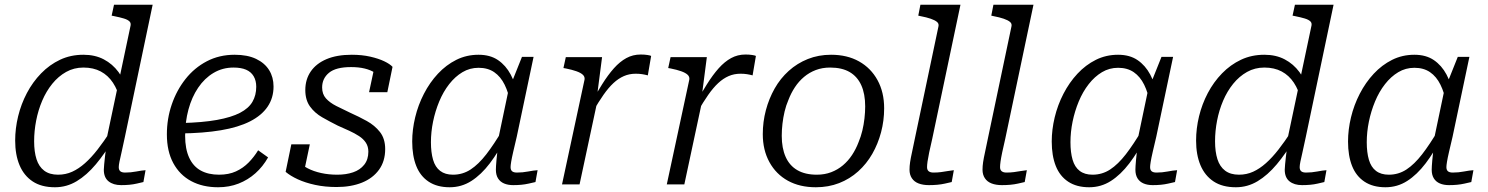

<svg xmlns="http://www.w3.org/2000/svg" viewBox="-20 -778 6279 810"><path d="M212 12Q155 12 118 -12.5Q81 -37 62.5 -81Q44 -125 44 -185Q44 -236 56.5 -287.5Q69 -339 93.5 -385.5Q118 -432 153.5 -468.5Q189 -505 233.5 -526Q278 -547 332 -547Q381 -547 418 -527.5Q455 -508 480 -474Q505 -440 519 -395L487 -356Q477 -398 456.5 -429Q436 -460 405 -476.5Q374 -493 332 -493Q292 -493 259 -474.5Q226 -456 200.5 -424.5Q175 -393 158 -353Q141 -313 132.5 -269Q124 -225 124 -182Q124 -138 134 -106.5Q144 -75 166.5 -58Q189 -41 225 -41Q257 -41 284.5 -53.5Q312 -66 338.5 -89.5Q365 -113 391.5 -147Q418 -181 446 -224L459 -192Q423 -131 384.5 -85Q346 -39 303.5 -13.5Q261 12 212 12ZM491 3Q458 3 438 -13Q418 -29 418 -62Q418 -70 419.5 -84.5Q421 -99 423 -118Q425 -137 428 -158L423 -160L530 -666Q534 -680 526.5 -687.5Q519 -695 502.5 -700Q486 -705 461 -710L451 -712L461 -758H624L507 -201Q499 -162 493 -136.5Q487 -111 484 -96Q481 -81 481 -73Q481 -61 487.5 -55.5Q494 -50 508 -50Q532 -50 555 -54.5Q578 -59 594 -60L585 -10Q572 -7 557 -3.5Q542 0 525.5 1.5Q509 3 491 3Z M900 12Q835 12 786.5 -14Q738 -40 711 -90Q684 -140 684 -211Q684 -277 704.5 -337Q725 -397 762.5 -444.5Q800 -492 852.5 -519.5Q905 -547 970 -547Q1024 -547 1060.5 -529.5Q1097 -512 1115.5 -482Q1134 -452 1134 -413Q1134 -365 1109 -328Q1084 -291 1035 -266Q986 -241 912 -228.5Q838 -216 740 -215L746 -259Q834 -261 895 -272Q956 -283 992.5 -302Q1029 -321 1045 -348.5Q1061 -376 1061 -412Q1061 -438 1050 -456.5Q1039 -475 1018 -484Q997 -493 965 -493Q919 -493 881 -470.5Q843 -448 816 -408Q789 -368 775 -316Q761 -264 761 -205Q761 -150 778 -113Q795 -76 827 -58.5Q859 -41 904 -41Q945 -41 975.5 -55Q1006 -69 1029 -92.5Q1052 -116 1069 -144L1111 -114Q1089 -75 1057.5 -47Q1026 -19 986.5 -3.5Q947 12 900 12Z M1400 11Q1351 11 1309.5 2Q1268 -7 1236.5 -21.5Q1205 -36 1185 -53L1209 -169H1287L1259 -36Q1244 -44 1238 -53.5Q1232 -63 1233 -74.5Q1234 -86 1238 -98Q1253 -81 1278 -68Q1303 -55 1335 -48Q1367 -41 1403 -41Q1440 -41 1469.5 -51Q1499 -61 1516.5 -83Q1534 -105 1534 -138Q1534 -160 1523.5 -176Q1513 -192 1494.5 -204Q1476 -216 1453 -226.5Q1430 -237 1405 -248Q1371 -265 1339.5 -283Q1308 -301 1288 -328.5Q1268 -356 1268 -398Q1268 -443 1291 -476.5Q1314 -510 1357.5 -528.5Q1401 -547 1464 -547Q1507 -547 1542 -539Q1577 -531 1601 -519.5Q1625 -508 1636 -496L1614 -389H1537L1559 -492Q1567 -491 1575 -484.5Q1583 -478 1587.5 -467.5Q1592 -457 1591 -444Q1579 -460 1561 -471.5Q1543 -483 1518 -489Q1493 -495 1461 -495Q1397 -495 1368 -471Q1339 -447 1339 -409Q1339 -381 1355 -363Q1371 -345 1398.5 -331Q1426 -317 1458 -302Q1494 -286 1527.5 -267.5Q1561 -249 1583 -221Q1605 -193 1605 -149Q1605 -98 1579 -62Q1553 -26 1507 -7.5Q1461 11 1400 11Z M2164 -376 2135 -337Q2126 -386 2109 -420.5Q2092 -455 2065 -473.5Q2038 -492 1999 -492Q1962 -492 1931 -473.5Q1900 -455 1875 -423Q1850 -391 1833 -350Q1816 -309 1807 -265Q1798 -221 1798 -178Q1798 -135 1807 -104Q1816 -73 1837 -57Q1858 -41 1891 -41Q1932 -41 1965.5 -63Q1999 -85 2031.5 -127Q2064 -169 2100 -230L2115 -200Q2083 -137 2046.5 -89Q2010 -41 1968.5 -14.5Q1927 12 1877 12Q1824 12 1788.5 -11.5Q1753 -35 1736 -78Q1719 -121 1719 -181Q1719 -231 1731.5 -283Q1744 -335 1768.5 -382.5Q1793 -430 1827.5 -467Q1862 -504 1905 -525.5Q1948 -547 1999 -547Q2048 -547 2081 -524.5Q2114 -502 2134.5 -463.5Q2155 -425 2164 -376ZM2231 -538 2160 -201Q2151 -163 2145 -137Q2139 -111 2136.5 -95.5Q2134 -80 2134 -73Q2134 -61 2140.5 -55.5Q2147 -50 2161 -50Q2185 -50 2208 -54.5Q2231 -59 2248 -60L2239 -10Q2226 -7 2210.5 -3.5Q2195 0 2179 1.5Q2163 3 2145 3Q2123 3 2106.5 -4Q2090 -11 2081 -25.5Q2072 -40 2072 -62Q2072 -74 2074.5 -102.5Q2077 -131 2082 -165L2076 -163L2127 -406L2132 -413L2182 -538Z M2351 0H2425L2505 -374L2499 -375L2520 -537H2367L2357 -491L2368 -489Q2393 -484 2411.5 -477.5Q2430 -471 2439 -462.5Q2448 -454 2446 -442ZM2727 -542Q2724 -544 2711.5 -546Q2699 -548 2683 -548Q2650 -548 2622.5 -533Q2595 -518 2570 -490Q2545 -462 2520 -422Q2495 -382 2466 -331L2482 -308Q2505 -348 2526 -378Q2547 -408 2568 -427.5Q2589 -447 2612 -457Q2635 -467 2662 -467Q2677 -467 2689.5 -465Q2702 -463 2713 -460Z M2793 0H2867L2947 -374L2941 -375L2962 -537H2809L2799 -491L2810 -489Q2835 -484 2853.5 -477.5Q2872 -471 2881 -462.5Q2890 -454 2888 -442ZM3169 -542Q3166 -544 3153.5 -546Q3141 -548 3125 -548Q3092 -548 3064.5 -533Q3037 -518 3012 -490Q2987 -462 2962 -422Q2937 -382 2908 -331L2924 -308Q2947 -348 2968 -378Q2989 -408 3010 -427.5Q3031 -447 3054 -457Q3077 -467 3104 -467Q3119 -467 3131.5 -465Q3144 -463 3155 -460Z M3602 -178Q3612 -202 3618 -227Q3624 -252 3627 -278.5Q3630 -305 3630 -329Q3630 -382 3613.5 -418.5Q3597 -455 3564.5 -474Q3532 -493 3482 -493Q3449 -493 3421.5 -482.5Q3394 -472 3372 -453.5Q3350 -435 3333.5 -410Q3317 -385 3306 -356Q3296 -333 3290 -307.5Q3284 -282 3281 -256Q3278 -230 3278 -205Q3278 -153 3294.5 -116Q3311 -79 3344 -60Q3377 -41 3426 -41Q3459 -41 3486.5 -51.5Q3514 -62 3536 -80.5Q3558 -99 3574.5 -124Q3591 -149 3602 -178ZM3198 -212Q3198 -264 3211 -313Q3224 -362 3248 -404.5Q3272 -447 3307.5 -479Q3343 -511 3388 -529Q3433 -547 3486 -547Q3554 -547 3604 -519Q3654 -491 3682 -440Q3710 -389 3710 -321Q3710 -269 3697 -220Q3684 -171 3660 -129Q3636 -87 3600.5 -55Q3565 -23 3520 -5.5Q3475 12 3422 12Q3354 12 3304 -15.5Q3254 -43 3226 -94Q3198 -145 3198 -212Z M3939 -666Q3942 -678 3933 -685.5Q3924 -693 3906.5 -699Q3889 -705 3863 -710L3854 -712L3863 -758H4032L3913 -193Q3905 -159 3900 -135Q3895 -111 3893 -96.5Q3891 -82 3891 -73Q3891 -61 3898 -55.5Q3905 -50 3918 -50Q3935 -50 3950 -52Q3965 -54 3979 -56.5Q3993 -59 4004 -60L3995 -10Q3982 -7 3966.5 -3.5Q3951 0 3934 1.5Q3917 3 3899 3Q3874 3 3855.5 -4Q3837 -11 3827 -26Q3817 -41 3817 -62Q3817 -77 3819.5 -94Q3822 -111 3828 -138Q3834 -165 3842 -205Z M4247 -666Q4250 -678 4241 -685.5Q4232 -693 4214.5 -699Q4197 -705 4171 -710L4162 -712L4171 -758H4340L4221 -193Q4213 -159 4208 -135Q4203 -111 4201 -96.5Q4199 -82 4199 -73Q4199 -61 4206 -55.5Q4213 -50 4226 -50Q4243 -50 4258 -52Q4273 -54 4287 -56.5Q4301 -59 4312 -60L4303 -10Q4290 -7 4274.5 -3.5Q4259 0 4242 1.5Q4225 3 4207 3Q4182 3 4163.5 -4Q4145 -11 4135 -26Q4125 -41 4125 -62Q4125 -77 4127.5 -94Q4130 -111 4136 -138Q4142 -165 4150 -205Z M4862 -376 4833 -337Q4824 -386 4807 -420.5Q4790 -455 4763 -473.5Q4736 -492 4697 -492Q4660 -492 4629 -473.5Q4598 -455 4573 -423Q4548 -391 4531 -350Q4514 -309 4505 -265Q4496 -221 4496 -178Q4496 -135 4505 -104Q4514 -73 4535 -57Q4556 -41 4589 -41Q4630 -41 4663.5 -63Q4697 -85 4729.5 -127Q4762 -169 4798 -230L4813 -200Q4781 -137 4744.5 -89Q4708 -41 4666.5 -14.5Q4625 12 4575 12Q4522 12 4486.5 -11.5Q4451 -35 4434 -78Q4417 -121 4417 -181Q4417 -231 4429.5 -283Q4442 -335 4466.5 -382.5Q4491 -430 4525.5 -467Q4560 -504 4603 -525.5Q4646 -547 4697 -547Q4746 -547 4779 -524.5Q4812 -502 4832.5 -463.5Q4853 -425 4862 -376ZM4929 -538 4858 -201Q4849 -163 4843 -137Q4837 -111 4834.5 -95.5Q4832 -80 4832 -73Q4832 -61 4838.5 -55.5Q4845 -50 4859 -50Q4883 -50 4906 -54.5Q4929 -59 4946 -60L4937 -10Q4924 -7 4908.5 -3.5Q4893 0 4877 1.5Q4861 3 4843 3Q4821 3 4804.5 -4Q4788 -11 4779 -25.5Q4770 -40 4770 -62Q4770 -74 4772.5 -102.5Q4775 -131 4780 -165L4774 -163L4825 -406L4830 -413L4880 -538Z M5194 12Q5137 12 5100 -12.5Q5063 -37 5044.5 -81Q5026 -125 5026 -185Q5026 -236 5038.5 -287.5Q5051 -339 5075.5 -385.5Q5100 -432 5135.5 -468.5Q5171 -505 5215.5 -526Q5260 -547 5314 -547Q5363 -547 5400 -527.5Q5437 -508 5462 -474Q5487 -440 5501 -395L5469 -356Q5459 -398 5438.5 -429Q5418 -460 5387 -476.5Q5356 -493 5314 -493Q5274 -493 5241 -474.5Q5208 -456 5182.5 -424.5Q5157 -393 5140 -353Q5123 -313 5114.5 -269Q5106 -225 5106 -182Q5106 -138 5116 -106.5Q5126 -75 5148.5 -58Q5171 -41 5207 -41Q5239 -41 5266.5 -53.5Q5294 -66 5320.5 -89.5Q5347 -113 5373.5 -147Q5400 -181 5428 -224L5441 -192Q5405 -131 5366.5 -85Q5328 -39 5285.5 -13.5Q5243 12 5194 12ZM5473 3Q5440 3 5420 -13Q5400 -29 5400 -62Q5400 -70 5401.5 -84.5Q5403 -99 5405 -118Q5407 -137 5410 -158L5405 -160L5512 -666Q5516 -680 5508.5 -687.5Q5501 -695 5484.5 -700Q5468 -705 5443 -710L5433 -712L5443 -758H5606L5489 -201Q5481 -162 5475 -136.5Q5469 -111 5466 -96Q5463 -81 5463 -73Q5463 -61 5469.5 -55.5Q5476 -50 5490 -50Q5514 -50 5537 -54.5Q5560 -59 5576 -60L5567 -10Q5554 -7 5539 -3.5Q5524 0 5507.5 1.5Q5491 3 5473 3Z M6112 -376 6083 -337Q6074 -386 6057 -420.5Q6040 -455 6013 -473.5Q5986 -492 5947 -492Q5910 -492 5879 -473.5Q5848 -455 5823 -423Q5798 -391 5781 -350Q5764 -309 5755 -265Q5746 -221 5746 -178Q5746 -135 5755 -104Q5764 -73 5785 -57Q5806 -41 5839 -41Q5880 -41 5913.5 -63Q5947 -85 5979.5 -127Q6012 -169 6048 -230L6063 -200Q6031 -137 5994.5 -89Q5958 -41 5916.5 -14.5Q5875 12 5825 12Q5772 12 5736.5 -11.5Q5701 -35 5684 -78Q5667 -121 5667 -181Q5667 -231 5679.5 -283Q5692 -335 5716.5 -382.5Q5741 -430 5775.5 -467Q5810 -504 5853 -525.5Q5896 -547 5947 -547Q5996 -547 6029 -524.5Q6062 -502 6082.5 -463.5Q6103 -425 6112 -376ZM6179 -538 6108 -201Q6099 -163 6093 -137Q6087 -111 6084.5 -95.5Q6082 -80 6082 -73Q6082 -61 6088.5 -55.5Q6095 -50 6109 -50Q6133 -50 6156 -54.5Q6179 -59 6196 -60L6187 -10Q6174 -7 6158.5 -3.5Q6143 0 6127 1.5Q6111 3 6093 3Q6071 3 6054.5 -4Q6038 -11 6029 -25.5Q6020 -40 6020 -62Q6020 -74 6022.5 -102.5Q6025 -131 6030 -165L6024 -163L6075 -406L6080 -413L6130 -538Z"/></svg>

Font: Roboto Serif 20pt Light
Style: Italic
Weight: 300
Italic angle: -10°
Version: Version 1.007